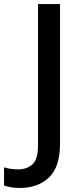

<svg xmlns="http://www.w3.org/2000/svg" viewBox="-98 -734 405 950"><path d="M0 196Q-25 196 -44.5 192.5Q-64 189 -78 184V94Q-62 99 -44.5 101.5Q-27 104 -6 104Q34 104 62 79.5Q90 55 90 -13V-714H199V-22Q199 92 144.5 144Q90 196 0 196Z"/></svg>

Font: Noto Sans Myanmar UI Medium
Style: Regular
Weight: 500
Designer: Monotype Design Team
Foundry: Monotype Imaging Inc.
Version: Version 2.103; ttfautohint (v1.8.4.7-5d5b)